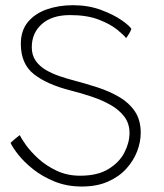

<svg xmlns="http://www.w3.org/2000/svg" viewBox="-20 -694 616 719"><path d="M286.5 4.5Q230.5 4.5 184.5 -14.2Q138.5 -33 104.2 -60.2Q70 -87.5 48.5 -114.8Q27 -142 19.5 -159Q26 -165.5 36.5 -174.2Q47 -183 54 -188Q59.5 -176 77 -151.2Q94.5 -126.5 123.5 -100Q152.5 -73.5 192 -54.8Q231.5 -36 280 -36Q345.5 -36 386.2 -61Q427 -86 446 -123Q465 -160 465 -196Q465 -231.5 445.5 -257.2Q426 -283 393.8 -301.2Q361.5 -319.5 322.2 -332.5Q283 -345.5 243.5 -355.5Q156.5 -377.5 107.2 -416Q58 -454.5 58 -530Q58 -579.5 84.5 -611.5Q111 -643.5 155.5 -659Q200 -674.5 253 -674.5Q311 -674.5 358.5 -656.8Q406 -639 436.2 -617.8Q466.5 -596.5 472 -585.5Q470 -579 463 -567.2Q456 -555.5 452 -551.5Q444.5 -562 419 -582.8Q393.5 -603.5 349.8 -620.5Q306 -637.5 242.5 -637.5Q174.5 -637.5 136.8 -604Q99 -570.5 99 -517Q99 -487 114 -466Q129 -445 152.5 -431.5Q176 -418 202.5 -409Q229 -400 252 -394Q299.5 -381.5 345 -366.8Q390.5 -352 427 -330.5Q463.5 -309 485.2 -276.8Q507 -244.5 507 -196.5Q507 -162.5 493.5 -127.2Q480 -92 452.8 -62Q425.5 -32 384 -13.8Q342.5 4.5 286.5 4.5Z"/></svg>

Font: Grandstander Thin
Style: Regular
Weight: 100
Designer: Tyler Finck
Foundry: Etcetera Type Co
Version: Version 1.200; ttfautohint (v1.8.3)